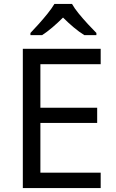

<svg xmlns="http://www.w3.org/2000/svg" viewBox="-20 -964 596 984"><path d="M496 0H97V-714H496V-635H187V-412H478V-334H187V-79H496ZM349 -944Q361 -922 383.5 -894.5Q406 -867 430.5 -840.5Q455 -814 474 -795V-784H412Q386 -800 358 -823.5Q330 -847 303 -874Q276 -847 249 -824Q222 -801 196 -784H136V-795Q155 -815 178.5 -841Q202 -867 224 -894.5Q246 -922 259 -944Z"/></svg>

Font: Noto Sans Symbols 2
Style: Regular
Weight: 400
Designer: Monotype Design Team
Foundry: Monotype Imaging Inc.
Version: Version 2.008; ttfautohint (v1.8.4.7-5d5b)